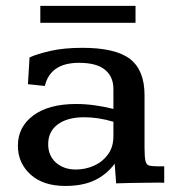

<svg xmlns="http://www.w3.org/2000/svg" viewBox="-20 -613 592 644"><path d="M199.2 10.7Q124.5 10.7 82.3 -27.8Q40 -66.4 40 -124Q40 -187.5 91.8 -225.8Q143.6 -264.2 235.4 -264.2Q266.1 -264.2 297.9 -259.8Q329.6 -255.4 360.4 -247.6V-314.5Q360.4 -356 332 -379.2Q303.7 -402.3 245.1 -402.3Q148.9 -402.3 130.4 -324.7L73.7 -330.6L79.1 -420.4Q104.5 -432.1 149.7 -442.4Q194.8 -452.6 256.3 -452.6Q367.7 -452.6 416.3 -415Q464.8 -377.4 464.8 -293.9V-117.2Q464.8 -85.9 468 -73Q471.2 -60.1 480.5 -57.6Q489.7 -55.2 508.3 -55.2H530.8V0Q523.9 -0.5 512 -0.5Q500 -0.5 487.5 -0.2Q475.1 0 467.3 0Q440.4 0.5 417.2 0.7Q394 1 369.6 2L364.7 -64Q337.9 -27.8 297.9 -8.5Q257.8 10.7 199.2 10.7ZM234.4 -44.4Q266.1 -44.4 294.9 -57.1Q323.7 -69.8 342 -94.7Q360.4 -119.6 360.4 -156.2V-204.6Q334 -212.4 309.8 -216.1Q285.6 -219.7 262.2 -219.7Q206.1 -219.7 173.8 -195.8Q141.6 -171.9 141.6 -129.4Q141.6 -90.8 167.7 -67.6Q193.8 -44.4 234.4 -44.4ZM115.2 -536.6V-593.3H434.6V-536.6Z"/></svg>

Font: Kameron Medium
Style: Regular
Weight: 500
Designer: Vernon Adams
Foundry: Vernon Adams
Version: Version 1.100